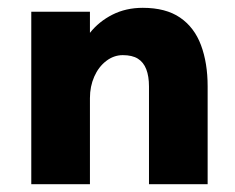

<svg xmlns="http://www.w3.org/2000/svg" viewBox="-20 -471 601 491"><path d="M60 0V-441H210V-387Q233 -416 267.5 -433.5Q302 -451 345 -451Q404 -451 440.5 -426Q477 -401 494 -355.5Q511 -310 511 -250V0H361V-250Q361 -276 354 -294Q347 -312 332.5 -321Q318 -330 294 -330Q271 -330 251.5 -315Q232 -300 221 -275Q210 -250 210 -220V0Z"/></svg>

Font: Teachers
Style: Bold
Weight: 700
Designer: Alfredo Marco Pradil, Chank Diesel
Version: Version 1.001